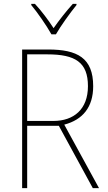

<svg xmlns="http://www.w3.org/2000/svg" viewBox="-20 -969 554 989"><path d="M245 -792H268C293 -836 340 -901 374 -943V-949H355C319 -909 284 -864 256 -824C230 -864 193 -914 160 -949H141V-943C172 -906 220 -837 245 -792ZM228 -714H94V0H120V-321H283L458 0H490L311 -327C406 -352 460 -417 460 -525C460 -671 378 -714 228 -714ZM224 -689C368 -689 433 -648 433 -525C433 -406 360 -346 255 -346H120V-689Z"/></svg>

Font: Noto Sans Georgian SemiCondensed Thin
Style: Regular
Weight: 100
Width: 4
Designer: Monotype Design Team, Akaki Razmadze
Foundry: Google LLC
Version: Version 2.005